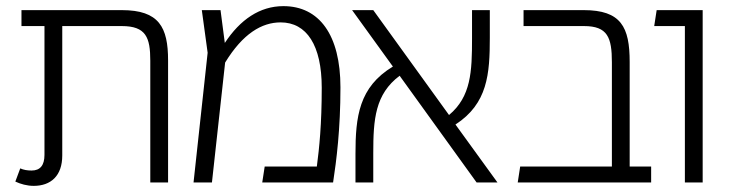

<svg xmlns="http://www.w3.org/2000/svg" viewBox="-20 -595 2417 626"><path d="M377 -562H50V-510H125V-90C125 -56 111 -39 83 -39C69 -39 57 -41 46 -46L30 -3C47 5 68 11 90 11C145 11 183 -21 183 -88V-510H377C456 -510 470 -473 470 -397V0H528V-398C528 -506 499 -562 377 -562Z M904 -575C827 -575 763 -531 713 -455L699 -562H638L657 -423L611 0H671L714 -391C772 -486 834 -522 895 -522C980 -522 1029 -447 1029 -309C1029 -189 1021 -113 1013 -52H843L835 0H1066C1077 -72 1090 -174 1090 -310C1090 -481 1021 -575 904 -575Z M1602 0 1465 -189C1570 -257 1577 -354 1577 -472V-562H1519V-469C1519 -362 1516 -280 1444 -220L1197 -562H1128L1261 -378C1150 -311 1139 -214 1139 -93V0H1197V-96C1197 -206 1203 -288 1283 -348L1534 0Z M2033 -52V-393C2033 -507 2005 -562 1883 -562H1687V-510H1884C1961 -510 1975 -473 1975 -392V-52H1676L1668 0H2103V-52Z M2213 0H2271V-562H2121L2113 -510H2213Z"/></svg>

Font: FiraGO Light
Style: Regular
Weight: 300
Designer: bBox Type
Foundry: bBox Type GmbH
Version: Version 1.001;PS 001.001;hotconv 1.0.88;makeotf.lib2.5.64775